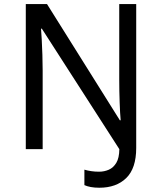

<svg xmlns="http://www.w3.org/2000/svg" viewBox="-20 -717 779 923"><path d="M457.5 185.5Q434.1 185.5 416.3 182.1Q398.4 178.7 385.7 172.9V98.6Q400.4 103 418.2 105.7Q436 108.4 456.5 108.4Q481 108.4 502.9 98.9Q524.9 89.4 539.1 65.9Q553.2 42.5 553.7 0L181.2 -579.1H177.2Q178.7 -560.1 180.7 -526.1Q182.6 -492.2 183.8 -452.9Q185.1 -413.6 185.1 -377.9V0H104V-697.3H206.1L556.2 -138.7H560.1Q557.1 -170.4 555.2 -225.1Q553.2 -279.8 553.2 -334V-697.3H634.8V-5.9Q634.8 92.3 586.9 138.9Q539.1 185.5 457.5 185.5Z"/></svg>

Font: Lunasima
Style: Regular
Weight: 400
Designer: The DocRepair Project, Monotype Design Team
Foundry: Google
Version: Version 2.009